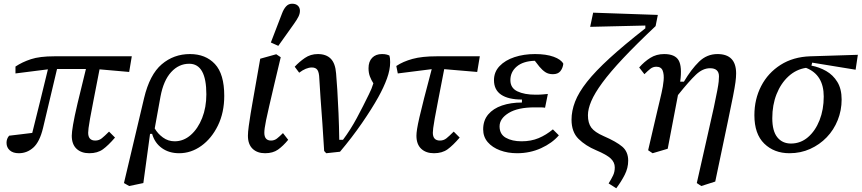

<svg xmlns="http://www.w3.org/2000/svg" viewBox="-20 -810 4622 1030"><path d="M63 -416V-453Q99 -477 146 -492.5Q193 -508 271 -508H687L673 -424L514 -438Q494 -334 481.5 -271Q469 -208 463 -173.5Q457 -139 455 -123Q453 -107 453 -98Q453 -56 491 -56Q511 -56 526 -68Q541 -80 565 -104L597 -72Q561 -30 532 -9Q503 12 459 12Q416 12 390.5 -12Q365 -36 365 -82Q365 -100 372 -141.5Q379 -183 396 -255.5Q413 -328 441 -440H286Q267 -361 248.5 -282Q230 -203 211 -124Q193 -49 159 -18.5Q125 12 81 12Q50 12 32.5 -3.5Q15 -19 15 -44Q15 -66 29 -82Q61 -86 91.5 -89.5Q122 -93 153 -97Q175 -183 195.5 -268Q216 -353 237 -438Z M841 -292 810 -121Q826 -93 854 -72.5Q882 -52 917 -52Q965 -52 1003.5 -86Q1042 -120 1064.5 -177Q1087 -234 1087 -304Q1087 -468 995 -468Q939 -468 898 -423Q857 -378 841 -292ZM673 188 645 172 753 -284Q783 -410 847.5 -465Q912 -520 999 -520Q1083 -520 1133 -466.5Q1183 -413 1183 -296Q1183 -206 1149 -136.5Q1115 -67 1060 -27.5Q1005 12 941 12Q887 12 848.5 -15.5Q810 -43 796 -92H785L749 172Z M1402 12Q1360 12 1335 -12Q1310 -36 1310 -82Q1310 -101 1314.5 -134Q1319 -167 1324.5 -200.5Q1330 -234 1334 -256L1376 -495L1462 -519L1486 -503L1452 -360Q1435 -287 1424 -240Q1413 -193 1407.5 -165.5Q1402 -138 1400 -123Q1398 -108 1398 -98Q1398 -56 1434 -56Q1452 -56 1466 -67Q1480 -78 1498 -96L1526 -60Q1499 -27 1471.5 -7.5Q1444 12 1402 12ZM1433 -582Q1448 -621 1463 -660Q1478 -699 1493 -738Q1502 -762 1515 -776Q1528 -790 1547 -790Q1567 -790 1578 -779.5Q1589 -769 1589 -752Q1589 -736 1580.5 -719.5Q1572 -703 1557 -682Q1536 -653 1515 -623Q1494 -593 1473 -564Z M1719 0Q1715 -74 1709.5 -148Q1704 -222 1699.5 -285Q1695 -348 1693 -388Q1692 -421 1683 -434.5Q1674 -448 1653 -448Q1622 -448 1585 -420L1561 -452Q1585 -478 1615.5 -499Q1646 -520 1685 -520Q1730 -520 1754.5 -495Q1779 -470 1783 -416Q1786 -384 1789.5 -328Q1793 -272 1796 -202.5Q1799 -133 1800 -60H1820Q1861 -115 1894.5 -177.5Q1928 -240 1959 -304Q1974 -333 1983 -363Q1972 -380 1964.5 -399.5Q1957 -419 1957 -444Q1957 -480 1976.5 -500Q1996 -520 2029 -520Q2044 -520 2053.5 -517.5Q2063 -515 2069 -512Q2071 -506 2072 -497.5Q2073 -489 2073 -476Q2073 -436 2056 -389Q2039 -342 2009 -288Q1975 -227 1922 -150Q1869 -73 1804 4L1730 12Z M2114 -416 2106 -456Q2142 -480 2193 -494Q2244 -508 2322 -508H2554L2540 -424L2363 -439Q2343 -335 2330.5 -271.5Q2318 -208 2312 -173.5Q2306 -139 2304 -123Q2302 -107 2302 -98Q2302 -56 2340 -56Q2360 -56 2375 -68Q2390 -80 2414 -104L2446 -72Q2410 -30 2381 -9Q2352 12 2308 12Q2265 12 2239.5 -12Q2214 -36 2214 -82Q2214 -96 2217.5 -118.5Q2221 -141 2230 -180.5Q2239 -220 2255 -282.5Q2271 -345 2296 -439Z M2754 12Q2704 12 2662.5 -3.5Q2621 -19 2596.5 -47.5Q2572 -76 2572 -116Q2572 -164 2599 -196Q2626 -228 2673 -244Q2720 -260 2780 -260V-276Q2707 -276 2668.5 -302Q2630 -328 2630 -380Q2630 -424 2660 -455.5Q2690 -487 2740 -503.5Q2790 -520 2850 -520Q2910 -520 2950 -505.5Q2990 -491 3002 -468Q2999 -444 2986 -428Q2973 -412 2946 -412Q2922 -412 2905.5 -423Q2889 -434 2874 -452L2849 -484Q2786 -482 2752 -453Q2718 -424 2718 -380Q2718 -338 2755.5 -320Q2793 -302 2853 -302Q2877 -302 2892.5 -303.5Q2908 -305 2919 -306L2904 -232Q2894 -234 2880 -234Q2866 -234 2848 -234Q2758 -234 2709 -204Q2660 -174 2660 -132Q2660 -90 2693.5 -71Q2727 -52 2778 -52Q2829 -52 2869.5 -69Q2910 -86 2946 -116L2978 -84Q2942 -42 2882.5 -15Q2823 12 2754 12Z M3286 200 3245 174Q3260 150 3269 131Q3278 112 3278 88Q3278 61 3256.5 40.5Q3235 20 3178 -4Q3121 -28 3083.5 -65Q3046 -102 3046 -168Q3046 -215 3065 -264.5Q3084 -314 3129 -371Q3174 -428 3250.5 -498Q3327 -568 3442 -658V-673L3146 -666L3162 -742L3509 -730L3497 -670Q3393 -572 3323 -497.5Q3253 -423 3211.5 -366.5Q3170 -310 3152 -267.5Q3134 -225 3134 -192Q3134 -150 3152 -125.5Q3170 -101 3218 -80Q3287 -50 3318.5 -23Q3350 4 3350 52Q3350 91 3331.5 127.5Q3313 164 3286 200Z M3457 -4Q3475 -82 3487 -133Q3499 -184 3506.5 -216.5Q3514 -249 3519.5 -271Q3525 -293 3529 -312Q3537 -346 3540 -378Q3543 -410 3535 -431Q3527 -452 3501 -452Q3483 -452 3469 -441Q3455 -430 3437 -412L3409 -448Q3436 -479 3468.5 -499.5Q3501 -520 3543 -520Q3601 -520 3620.5 -486.5Q3640 -453 3629 -372H3649Q3688 -438 3730 -479Q3772 -520 3829 -520Q3929 -520 3929 -416Q3929 -396 3925.5 -369.5Q3922 -343 3912.5 -294.5Q3903 -246 3885 -160L3817 164L3742 188L3718 172L3774 -76Q3797 -175 3809.5 -234Q3822 -293 3828 -325Q3834 -357 3835.5 -372.5Q3837 -388 3837 -400Q3837 -444 3789 -444Q3750 -444 3713.5 -409.5Q3677 -375 3617 -300L3562 -12L3481 12Z M4215 12Q4133 12 4080 -39.5Q4027 -91 4027 -192Q4027 -278 4063.5 -348.5Q4100 -419 4167.5 -462Q4235 -505 4327 -508L4582 -516L4570 -436L4337 -474L4333 -458Q4375 -450 4412 -429Q4449 -408 4472 -370.5Q4495 -333 4495 -276Q4495 -218 4474 -165.5Q4453 -113 4415 -73.5Q4377 -34 4326 -11Q4275 12 4215 12ZM4123 -176Q4123 -107 4150 -73.5Q4177 -40 4223 -40Q4275 -40 4314.5 -74Q4354 -108 4376.5 -165Q4399 -222 4399 -292Q4399 -409 4304 -446Q4251 -438 4210 -400.5Q4169 -363 4146 -305Q4123 -247 4123 -176Z"/></svg>

Font: Source Serif 4 Caption
Style: Italic
Weight: 400
Italic angle: -12°
Designer: Frank Grießhammer
Foundry: Adobe Systems Incorporated
Version: Version 4.004;hotconv 1.0.117;makeotfexe 2.5.65602